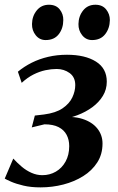

<svg xmlns="http://www.w3.org/2000/svg" viewBox="-27 -780 498 810"><path d="M144 10.5Q103 10.5 71.8 3Q40.5 -4.5 20.5 -13.2Q0.5 -22 -7 -26.5L29 -111Q46 -92.5 65 -76.5Q84 -60.5 106 -50.8Q128 -41 151.5 -41Q183 -41 208.8 -56Q234.5 -71 249.8 -98.8Q265 -126.5 265 -163.5Q265 -190.5 254 -211.2Q243 -232 220 -243.8Q197 -255.5 160.5 -255.5L107 -242.5L120 -292.5L158.5 -297Q208.5 -303.5 237.2 -323.2Q266 -343 278.2 -369.2Q290.5 -395.5 290.5 -421Q290.5 -454.5 266.8 -471.8Q243 -489 212 -489Q189.5 -489 164.8 -483.8Q140 -478.5 114.8 -466Q89.5 -453.5 64.5 -430.5L48.5 -477.5Q75 -499.5 107 -515.5Q139 -531.5 176.2 -540.2Q213.5 -549 255.5 -549Q332 -549 377.8 -520.2Q423.5 -491.5 423.5 -435.5Q423.5 -402.5 407 -375.5Q390.5 -348.5 362.8 -328Q335 -307.5 299.5 -294Q264 -280.5 227 -275.5L222.5 -284Q279.5 -291.5 320.5 -278.5Q361.5 -265.5 383.5 -238Q405.5 -210.5 405.5 -174.5Q405.5 -129 383.2 -94.5Q361 -60 323.8 -36.8Q286.5 -13.5 240 -1.5Q193.5 10.5 144 10.5ZM165.5 -611Q140 -611 123.8 -631.2Q107.5 -651.5 108 -678.5Q108.5 -712 128 -736Q147.5 -760 179.5 -760Q209.5 -760 225 -740.2Q240.5 -720.5 240 -695.5Q240 -660.5 221 -635.8Q202 -611 165.5 -611ZM361.5 -611Q336 -611 319.8 -631.2Q303.5 -651.5 304 -678.5Q304.5 -712 323.8 -736Q343 -760 375.5 -760Q405 -760 420.8 -740.2Q436.5 -720.5 436.5 -695.5Q436 -660.5 416.8 -635.8Q397.5 -611 361.5 -611Z"/></svg>

Font: Merriweather 60pt SemiBold
Style: Italic
Weight: 600
Italic angle: -7.8°
Version: Version 2.101